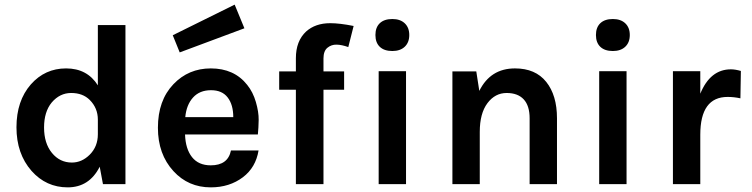

<svg xmlns="http://www.w3.org/2000/svg" viewBox="-20 -794 3245 828"><path d="M521 0H424L410 -75Q365 14 272 14Q179 14 116 -57Q51 -131 51 -245Q51 -359 113 -430Q174 -499 265 -499Q356 -499 402 -426V-686H521ZM290 -93Q333 -93 367 -127Q402 -162 402 -215V-278Q402 -328 367 -363Q337 -393 287 -393Q238 -393 203 -352Q170 -312 170 -244Q170 -176 204 -134.5Q238 -93 290 -93Z M1095 -145H976Q963 -81 889 -81Q836 -81 808 -116.5Q780 -152 778 -214H1092Q1095 -243 1095.5 -277Q1096 -311 1083.5 -354Q1071 -397 1046 -428Q990 -499 889 -499Q793 -499 728 -431Q661 -361 661 -243Q661 -129 728 -56Q792 14 889 14Q970 14 1028 -30Q1083 -72 1095 -145ZM725 -642 992 -774 1034 -672 755 -568ZM986 -289H779Q784 -342 812.5 -373.5Q841 -405 890 -405Q938 -405 962 -373.5Q986 -342 986 -289Z M1256 -407H1184V-486H1256V-543Q1256 -617 1300 -658Q1340 -694 1404 -694Q1445 -694 1505 -682L1482 -591Q1454 -601 1431.5 -601.5Q1409 -602 1392 -588Q1375 -574 1375 -542V-486H1464V-407H1375V0H1256Z M1731 0H1613V-487H1731ZM1672 -712Q1706 -712 1725.5 -693.5Q1745 -675 1745 -643Q1745 -611 1725.5 -592.5Q1706 -574 1672 -574Q1637 -574 1618 -592Q1599 -610 1599 -643Q1599 -676 1618 -694Q1637 -712 1672 -712Z M1931 -486H2034L2047 -402Q2095 -499 2201 -499Q2289 -499 2335.5 -441Q2382 -383 2382 -284V0H2264V-284Q2264 -338 2238.5 -365.5Q2213 -393 2165 -393Q2115 -393 2082 -349Q2049 -305 2049 -225V0H1931Z M2682 0H2564V-487H2682ZM2623 -712Q2657 -712 2676.5 -693.5Q2696 -675 2696 -643Q2696 -611 2676.5 -592.5Q2657 -574 2623 -574Q2588 -574 2569 -592Q2550 -610 2550 -643Q2550 -676 2569 -694Q2588 -712 2623 -712Z M2882 -487H3000V-390Q3043 -495 3132 -495Q3151 -495 3175 -488L3173 -370Q3145 -376 3118 -376Q3000 -376 3000 -213V0H2882Z"/></svg>

Font: Karla Neue
Style: Bold
Weight: 700
Designer: Jonathan Pinhorn
Foundry: PYRS Fontlab Ltd. / Made with FontLab
Version: Version 1.000;PS 001.001;hotconv 1.0.56